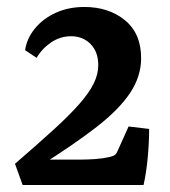

<svg xmlns="http://www.w3.org/2000/svg" viewBox="-20 -531 489 551"><path d="M212 -73Q231 -73 253 -74.5Q275 -76 292 -80Q306 -83 310.5 -87Q315 -91 318 -99L349 -168L408 -161Q408 -123 404 -79.5Q400 -36 392 0H45L23 -61Q89 -118 134.5 -159.5Q180 -201 208 -233Q236 -265 249 -291.5Q262 -318 262 -344Q262 -382 240 -404.5Q218 -427 184 -427Q153 -427 127 -409.5Q101 -392 85 -365L52 -387Q57 -421 80.5 -449.5Q104 -478 140.5 -494.5Q177 -511 222 -511Q292 -511 338.5 -473Q385 -435 385 -364Q385 -312 353.5 -264.5Q322 -217 257 -166.5Q192 -116 90 -52V-73Z"/></svg>

Font: Yrsa SemiBold
Style: Regular
Weight: 600
Version: Version 2.004